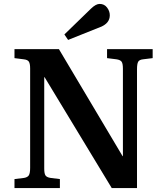

<svg xmlns="http://www.w3.org/2000/svg" viewBox="-20 -961 850 981"><path d="M54 0V-46L103 -52Q121 -55 127.5 -65.5Q134 -76 134 -104V-611Q134 -636 127.5 -646Q121 -656 101 -658L54 -664V-710H281L607 -162L608 -166V-610Q608 -636 601.5 -645.5Q595 -655 575 -658L527 -664V-710H760V-664L711 -658Q692 -656 686 -645.5Q680 -635 680 -607V0H551L207 -568L206 -564V-100Q206 -74 212.5 -64.5Q219 -55 238 -52L286 -46V0ZM328 -757 309 -785 445 -917Q470 -941 489 -941Q513 -941 527 -922.5Q541 -904 541 -883Q541 -842 493 -823Z"/></svg>

Font: Literata 36pt SemiBold
Style: Regular
Weight: 600
Designer: Latin by Veronika Burian and Jose Scaglione. Greek by Irene Vlachou. Cyrillic by Vera Evstafieva.
Foundry: TypeTogether
Version: Version 3.002